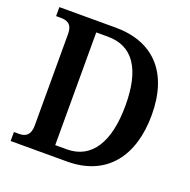

<svg xmlns="http://www.w3.org/2000/svg" viewBox="-127 -838 954 962"><g transform="rotate(20 350.5 -357.0)"><path d="M29 0H329C541 0 649 -145 649 -364C649 -591 530 -714 329 -714H29V-666H53C89 -666 116 -654 116 -603V-114C116 -63 91 -48 57 -48H29ZM307 -57H246V-658H308C441 -658 509 -559 509 -364C509 -170 441 -57 307 -57Z"/></g></svg>

Font: Noto Serif Devanagari SemiCondensed SemiBold
Style: Regular
Weight: 600
Width: 4
Designer: Universal Thirst, Indian Type Foundry and the Monotype Design Team
Foundry: Monotype Imaging Inc.
Version: Version 2.004